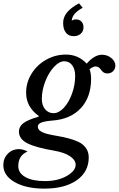

<svg xmlns="http://www.w3.org/2000/svg" viewBox="-95 -867 709 1147"><path d="M377 -847.2 398.9 -820.8Q334 -784.7 334 -743.2Q343.3 -751 359.9 -751Q379.4 -751 391.6 -738Q403.8 -725.1 403.8 -704.1Q403.8 -680.7 387.7 -665.8Q371.6 -650.9 345.2 -650.9Q315.4 -650.9 298.8 -671.6Q282.2 -692.4 282.2 -730Q282.2 -763.2 304.4 -791.5Q326.7 -819.8 377 -847.2ZM435.1 73.2Q435.1 159.7 363.5 209.7Q292 259.8 169.9 259.8Q60.5 259.8 -7.3 220.9Q-75.2 182.1 -75.2 119.1Q-75.2 78.6 -48.3 51.3Q-21.5 23.9 19 23.9Q42 23.9 69.8 38.1Q14.2 61.5 14.2 125Q14.2 167 56.6 190.9Q99.1 214.8 172.9 214.8Q250.5 214.8 303.7 184.3Q356.9 153.8 356.9 117.2Q356.9 88.9 323 66.2Q289.1 43.5 229 33.2Q116.7 14.2 67.4 -11.5Q18.1 -37.1 18.1 -81.1Q18.1 -110.4 43.9 -130.6Q69.8 -150.9 134.8 -169.9L137.2 -173.8Q61 -228 61 -313Q61 -374 93.3 -426.5Q125.5 -479 180.4 -510Q235.4 -541 298.8 -541Q373 -541 422.9 -486.8Q469.2 -540 514.2 -540Q545.9 -540 570.1 -520.3Q594.2 -500.5 594.2 -475.1Q594.2 -455.1 580.6 -441.7Q566.9 -428.2 546.9 -428.2Q533.2 -428.2 523.4 -434.8Q513.7 -441.4 509 -449.2Q504.4 -457 495.8 -463.6Q487.3 -470.2 475.1 -470.2Q463.9 -470.2 439.9 -454.1Q449.2 -429.7 449.2 -396Q449.2 -287.1 388.2 -221.2Q327.1 -155.3 220.2 -147Q172.9 -143.1 151.9 -134.8Q130.9 -126.5 130.9 -110.8Q130.9 -94.2 147.7 -83.3Q164.6 -72.3 191.4 -65.9Q218.3 -59.6 250.5 -54.2Q282.7 -48.8 315.2 -40.3Q347.7 -31.7 374.5 -19Q401.4 -6.3 418.2 17.1Q435.1 40.5 435.1 73.2ZM354 -414.1Q354 -453.6 336.2 -477.3Q318.4 -501 289.1 -501Q258.8 -501 227.3 -467Q195.8 -433.1 175.3 -380.1Q154.8 -327.1 154.8 -275.9Q154.8 -238.3 174.3 -214.6Q193.8 -190.9 225.1 -190.9Q256.3 -190.9 286.4 -223.1Q316.4 -255.4 335.2 -307.4Q354 -359.4 354 -414.1Z"/></svg>

Font: Libre Baskerville
Style: Italic
Weight: 400
Designer: Pablo Impallari, Rodrigo Fuenzalida
Foundry: Pablo Impallari, Rodrigo Fuenzalida
Version: Version 1.000